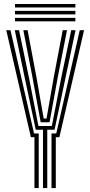

<svg xmlns="http://www.w3.org/2000/svg" viewBox="-20 -953 458 973"><path d="M197.8 0V-295.5H161.2L104.2 -564.2L55 -800H76.5L125.8 -564.2L174.8 -314.5H242.8L291.5 -564.2L341 -800H362.8L313 -564.2L256.5 -295.5H219.5V0ZM154.5 0V-257.8H136.5L11.8 -800H33.2L152.5 -276.8H176.2V0ZM241 0V-276.8H265.2L384.2 -800H406L281 -257.8H262.8V0ZM186.2 -333.5 144 -564.2 98.2 -800H119.8L164.2 -564.2L201.5 -352.2H215.8L253 -564.2L297.8 -800H319.5L273.2 -564.2L231.2 -333.5ZM362 -915.2H56V-932.8H362ZM362 -845H56V-862.5H362ZM362 -880H56V-897.8H362Z"/></svg>

Font: Big Shoulders Inline Display Thin
Style: Bold
Weight: 700
Version: Version 2.002